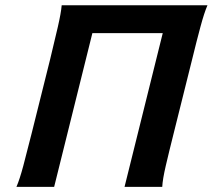

<svg xmlns="http://www.w3.org/2000/svg" viewBox="-20 -726 826 746"><path d="M338.9 -597.2 190.4 0H43.9Q56.6 -29.3 70.8 -82.8Q85 -136.2 103 -208L174.8 -495.6Q192.4 -567.4 204.8 -621.8Q217.3 -676.3 219.7 -705.6H786.1Q773.4 -676.3 758.8 -621.8Q744.1 -567.4 726.6 -495.6L654.8 -208Q636.7 -136.2 624.3 -82.8Q611.8 -29.3 610.4 0H463.9L612.3 -597.2Z"/></svg>

Font: Andika New Basic
Style: Bold Italic
Weight: 700
Italic angle: -14°
Designer: Victor Gaultney, Annie Olsen, Pablo Ugerman
Foundry: SIL International
Version: Version 5.500